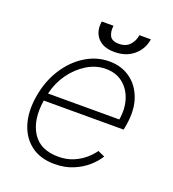

<svg xmlns="http://www.w3.org/2000/svg" viewBox="-134 -826 847 941"><g transform="rotate(20 289.5 -356.0)"><path d="M255.7 11.4Q181.8 11.4 133.2 -25.2Q84.5 -61.8 65.3 -125.4Q46.2 -188.9 59.7 -270.2Q73.2 -351.9 113.6 -415.8Q154.1 -479.8 212.9 -516.7Q271.7 -553.6 339.1 -553.6Q400.2 -553.6 446.6 -521.5Q492.9 -489.3 514.4 -430.2Q535.9 -371.1 522.4 -290.1L517.4 -263.1H100.9Q84.5 -158.7 125.4 -93.7Q166.2 -28.8 261 -28.8Q305.4 -28.8 340 -43.9Q374.6 -58.9 399.1 -80.6Q423.7 -102.3 437.1 -122.5L473 -106.5Q456.7 -79.2 426.1 -51.8Q395.6 -24.5 352.6 -6.6Q309.7 11.4 255.7 11.4ZM108.7 -302.6H480.5Q490.4 -361.5 474.8 -409.3Q459.2 -457 423.1 -485.1Q387.1 -513.1 334.9 -513.1Q283.7 -513.1 237 -484.7Q190.3 -456.3 156.2 -408.6Q122.2 -360.8 108.7 -302.6ZM431.8 -724.4H491.8Q483.3 -671.2 443.5 -638Q403.8 -604.8 343.8 -605.1Q285.9 -604.8 256.4 -638Q226.9 -671.2 235.8 -724.4H296.9Q292.3 -694.2 303.3 -672.2Q314.3 -650.2 350.9 -650.2Q387.8 -650.2 407.8 -672.4Q427.9 -694.6 431.8 -724.4Z"/></g></svg>

Font: Inter UI Extra Light
Style: Italic
Weight: 200
Italic angle: -9.39999°
Designer: Rasmus Andersson
Foundry: rsms
Version: 3.2;8d6f07862